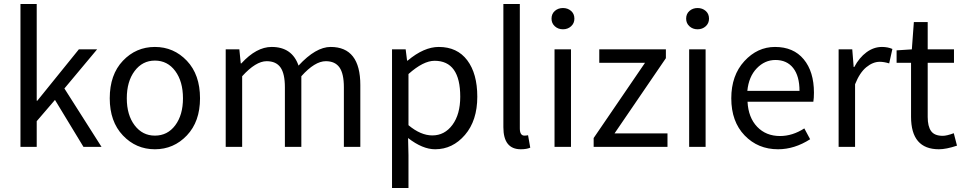

<svg xmlns="http://www.w3.org/2000/svg" viewBox="-20 -732 4803 957"><path d="M82 0V-712H163V-230H166L373 -486H464L301 -291L486 0H396L254 -234L163 -128V0Z M527 -242Q527 -360 592.5 -429Q658 -498 752 -498Q846 -498 911.5 -429Q977 -360 977 -242Q977 -126 911.5 -57Q846 12 752 12Q658 12 592.5 -57Q527 -126 527 -242ZM612 -242Q612 -159 651 -107.5Q690 -56 752 -56Q815 -56 853.5 -107.5Q892 -159 892 -242Q892 -326 853.5 -378Q815 -430 752 -430Q690 -430 651 -378Q612 -326 612 -242Z M1105 0V-486H1173L1180 -416H1183Q1258 -498 1334 -498Q1436 -498 1468 -405Q1554 -498 1628 -498Q1776 -498 1776 -308V0H1694V-297Q1694 -365 1672 -396Q1650 -427 1604 -427Q1549 -427 1482 -352V0H1400V-297Q1400 -365 1378 -396Q1356 -427 1309 -427Q1255 -427 1187 -352V0Z M1934 205V-486H2002L2009 -430H2012Q2093 -498 2167 -498Q2259 -498 2309 -431.5Q2359 -365 2359 -250Q2359 -131 2297.5 -59.5Q2236 12 2149 12Q2086 12 2014 -44L2016 41V205ZM2016 -108Q2077 -57 2135 -57Q2196 -57 2235 -109.5Q2274 -162 2274 -250Q2274 -429 2146 -429Q2090 -429 2016 -363Z M2489 -98V-712H2571V-92Q2571 -56 2594 -56Q2603 -56 2612 -58L2623 4Q2605 12 2576 12Q2489 12 2489 -98Z M2729 -639Q2729 -663 2745.5 -677.5Q2762 -692 2786 -692Q2810 -692 2826.5 -677.5Q2843 -663 2843 -639Q2843 -616 2826.5 -601Q2810 -586 2786 -586Q2762 -586 2745.5 -601Q2729 -616 2729 -639ZM2744 0V-486H2826V0Z M2939 0V-44L3195 -419H2967V-486H3299V-442L3043 -67H3307V0Z M3400 -639Q3400 -663 3416.5 -677.5Q3433 -692 3457 -692Q3481 -692 3497.5 -677.5Q3514 -663 3514 -639Q3514 -616 3497.5 -601Q3481 -586 3457 -586Q3433 -586 3416.5 -601Q3400 -616 3400 -639ZM3415 0V-486H3497V0Z M3625 -242Q3625 -356 3690 -427Q3755 -498 3843 -498Q3935 -498 3986 -436.5Q4037 -375 4037 -270Q4037 -243 4034 -225H3706Q3710 -146 3754 -100Q3798 -54 3868 -54Q3930 -54 3989 -92L4018 -38Q3940 12 3858 12Q3758 12 3691.5 -57Q3625 -126 3625 -242ZM3705 -279H3965Q3965 -353 3933.5 -393Q3902 -433 3845 -433Q3792 -433 3752 -391.5Q3712 -350 3705 -279Z M4160 0V-486H4228L4235 -398H4238Q4263 -445 4299 -471.5Q4335 -498 4376 -498Q4405 -498 4428 -488L4412 -416Q4386 -424 4365 -424Q4331 -424 4298 -397Q4265 -370 4242 -312V0Z M4449 -419V-481L4525 -486L4535 -622H4604V-486H4735V-419H4604V-149Q4604 -102 4621 -78.5Q4638 -55 4679 -55Q4699 -55 4734 -68L4750 -6Q4696 12 4660 12Q4521 12 4521 -150V-419Z"/></svg>

Font: RibengUni
Style: Regular
Weight: 400
Designer: (1) Dr. Andrew Glass (Senior Program Manager at Microsoft Corporation)
(2) Bivuti Chakma (Chakma Font Designer & Keyboar
Foundry: Bivuti Chakma
Version: Version 2.2022; Updated on: 03 June 2022; Friday